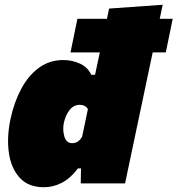

<svg xmlns="http://www.w3.org/2000/svg" viewBox="-20 -770 745 806"><path d="M164 16Q99 16 62.8 -23.8Q26.5 -63.5 17.2 -128.8Q8 -194 24 -270Q39 -340.5 69 -396.8Q99 -453 143.5 -485.5Q188 -518 246 -518Q283 -518 316 -502.8Q349 -487.5 363 -456H379L387 -493.5Q390 -507.5 393 -521.8Q396 -536 399 -550H276L305 -691H429Q433.5 -714 438 -734L663 -750L650.5 -691H705L676 -550H621L609 -493.5L550 -213.5Q536.5 -149.5 526.2 -100.8Q516 -52 505 0H319L320 -63H307Q276.5 -22 240.2 -3Q204 16 164 16ZM283 -169Q310 -169 325 -197L349 -312Q338 -330 315 -330Q289.5 -330 272.2 -308.2Q255 -286.5 248 -254Q242 -225 250.2 -197Q258.5 -169 283 -169Z"/></svg>

Font: Commissioner Black
Style: Italic
Weight: 900
Italic angle: -12°
Designer: Kostas Bartsokas
Foundry: Kostas Bartsokas
Version: Version 1.000; ttfautohint (v1.8.3)